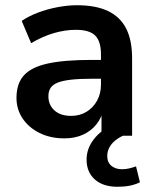

<svg xmlns="http://www.w3.org/2000/svg" viewBox="-20 -519 587 734"><path d="M226 10Q173 10 131.5 -10.5Q90 -31 66.5 -66Q43 -101 43 -145Q43 -199 71 -230.5Q99 -262 162 -276Q225 -290 331 -290H381V-218H332Q285 -218 253 -214.5Q221 -211 201.5 -203.5Q182 -196 173.5 -183Q165 -170 165 -151Q165 -118 188 -97Q211 -76 252 -76Q285 -76 310.5 -91.5Q336 -107 351 -134Q366 -161 366 -196V-311Q366 -361 344 -383Q322 -405 270 -405Q229 -405 186 -392.5Q143 -380 99 -354L63 -439Q89 -457 124.5 -470.5Q160 -484 199.5 -491.5Q239 -499 274 -499Q346 -499 392.5 -477Q439 -455 462 -410.5Q485 -366 485 -296V0H368V-104H376Q369 -69 348.5 -43.5Q328 -18 297 -4Q266 10 226 10ZM429 195Q374 195 342.5 167Q311 139 311 91Q311 49 339 13Q367 -23 413 -42L450 0Q434 7 420 18.5Q406 30 398 45Q390 60 390 77Q390 102 406 115Q422 128 446 128Q460 128 473 125Q486 122 500 117L515 178Q496 187 475.5 191Q455 195 429 195Z"/></svg>

Font: NunitoSans3
Style: Bold
Weight: 700
Designer: Vernon Adams
Foundry: Vernon Adams
Version: Version 3.101;gftools[0.9.27]